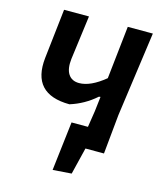

<svg xmlns="http://www.w3.org/2000/svg" viewBox="-117 -729 813 961"><g transform="rotate(15 290.0 -248.5)"><path d="M247 146 277 -108H362L375 -192L384 -269L376 -268Q317 -216 243 -193Q45 -194 66 -386L95 -643H224L194 -415Q188 -363 206 -335.5Q224 -308 262 -308Q321 -308 395 -369L425 -643H555L494 -204L474 0H378L344 139Z"/></g></svg>

Font: Alegreya Sans
Style: Bold Italic
Weight: 700
Italic angle: -7°
Designer: Juan Pablo del Peral
Foundry: Huerta Tipografica
Version: Version 2.007